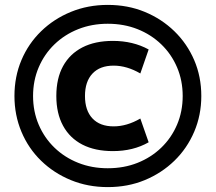

<svg xmlns="http://www.w3.org/2000/svg" viewBox="-20 -757 881 784"><path d="M420 7Q339 7 269.5 -21.5Q200 -50 148 -100.5Q96 -151 67.5 -219Q39 -287 39 -365Q39 -444 67.5 -511.5Q96 -579 148 -629.5Q200 -680 269.5 -708.5Q339 -737 420 -737Q502 -737 571 -708.5Q640 -680 692 -629.5Q744 -579 773 -511.5Q802 -444 802 -365Q802 -287 773 -219Q744 -151 692 -100.5Q640 -50 571 -21.5Q502 7 420 7ZM441 -140Q368 -140 316.5 -166.5Q265 -193 237.5 -243.5Q210 -294 210 -365Q210 -437 237.5 -487Q265 -537 316.5 -563.5Q368 -590 441 -590Q523 -590 587 -555L553 -457Q498 -489 444 -489Q388 -489 357.5 -456.5Q327 -424 327 -365Q327 -306 357.5 -273.5Q388 -241 444 -241Q498 -241 553 -273L587 -176Q524 -140 441 -140ZM420 -70Q486 -70 541.5 -92Q597 -114 638.5 -154Q680 -194 703 -248Q726 -302 726 -365Q726 -428 703 -482Q680 -536 638.5 -576Q597 -616 541.5 -638Q486 -660 420 -660Q355 -660 299.5 -638Q244 -616 202.5 -576Q161 -536 138 -482Q115 -428 115 -365Q115 -302 138 -248Q161 -194 202.5 -154Q244 -114 299.5 -92Q355 -70 420 -70Z"/></svg>

Font: M PLUS 1
Style: Bold
Weight: 700
Designer: Coji Morishita
Foundry: UNDERFOREST DESIGN
Version: Version 1.001